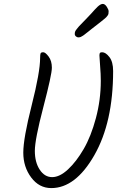

<svg xmlns="http://www.w3.org/2000/svg" viewBox="-20 -971 639 981"><path d="M384 -837Q401 -855 417.5 -871.5Q434 -888 445.5 -901Q457 -914 463.5 -921Q470 -928 478 -936Q494 -951 505 -951Q516 -951 525.5 -936.5Q535 -922 535 -913Q535 -904 534 -900Q533 -896 529.5 -891Q526 -886 522.5 -882.5Q519 -879 511.5 -873Q504 -867 498 -862Q478 -846 466 -837Q454 -828 445.5 -821Q437 -814 432.5 -810.5Q428 -807 421.5 -802Q415 -797 412 -794.5Q409 -792 404.5 -789Q400 -786 397.5 -785Q395 -784 392 -782Q386 -780 380 -780Q374 -780 368 -785Q362 -790 362 -797.5Q362 -805 364 -810Q366 -815 372.5 -823Q379 -831 384 -837ZM495 -558Q495 -592 491.5 -634.5Q488 -677 488 -687.5Q488 -698 491 -701Q494 -704 502 -704Q520 -704 539 -679.5Q558 -655 558 -608Q558 -346 462 -178Q366 -10 242 -10Q180 -10 139.5 -64Q99 -118 99 -191Q99 -264 142 -433.5Q185 -603 185 -675Q185 -693 187.5 -698.5Q190 -704 201 -704Q212 -704 228.5 -682Q245 -660 245 -625Q245 -590 201.5 -424Q158 -258 158 -200Q158 -142 183 -104Q208 -66 246.5 -66Q285 -66 327.5 -105.5Q370 -145 407.5 -209.5Q445 -274 470 -367.5Q495 -461 495 -558Z"/></svg>

Font: Kalam Light
Style: Regular
Weight: 300
Version: Version 2.001;PS 1.0;hotconv 1.0.79;makeotf.lib2.5.61930; tt